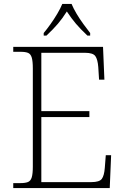

<svg xmlns="http://www.w3.org/2000/svg" viewBox="-20 -951 633 971"><path d="M47 0V-25H84Q108 -25 121.5 -30.5Q135 -36 140.5 -54Q146 -72 146 -108V-605Q146 -642 140.5 -660Q135 -678 122 -683.5Q109 -689 84 -689H47V-714H501L508 -548H481L477 -612Q474 -651 462 -667.5Q450 -684 410 -684H189V-389H432V-359H189V-30H442Q483 -30 495 -46.5Q507 -63 510 -102L515 -166H542L535 0ZM201 -784Q217 -803 235.5 -829Q254 -855 270 -882Q286 -909 295 -931H342Q351 -909 367 -882Q383 -855 402 -829Q421 -803 436 -784V-771H422Q387 -804 364 -831Q341 -858 318 -893Q296 -858 273 -831Q250 -804 215 -771H201Z"/></svg>

Font: Noto Serif ExtraLight
Style: Regular
Weight: 200
Designer: Monotype Design Team
Foundry: Monotype Imaging Inc.
Version: Version 2.015; ttfautohint (v1.8.4.7-5d5b)